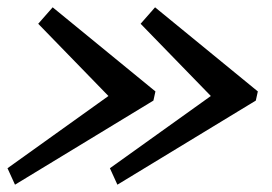

<svg xmlns="http://www.w3.org/2000/svg" viewBox="-30 -650 744 525"><path d="M266.5 -387.5 74.5 -585 114 -630 395 -400 389.5 -375 11 -145 -9.5 -190ZM546.5 -387.5 354.5 -585 394 -630 675 -400 669.5 -375 291 -145 270.5 -190Z"/></svg>

Font: Besley* Condensed
Style: Italic
Weight: 400
Width: 3
Italic angle: -13°
Designer: Owen Earl
Foundry: indestructible type*
Version: Version 3.000; ttfautohint (v1.8.3)